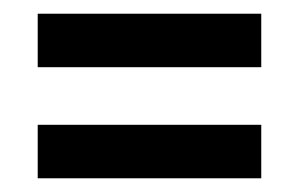

<svg xmlns="http://www.w3.org/2000/svg" viewBox="-20 -490 436 280"><path d="M35 -308V-230H361V-308ZM35 -470V-392H361V-470Z"/></svg>

Font: Bebas Neue
Style: Bold
Weight: 700
Designer: Ryoichi Tsunekawa
Foundry: Ryoichi Tsunekawa
Version: Version 1.300